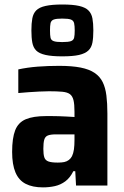

<svg xmlns="http://www.w3.org/2000/svg" viewBox="-20 -803 538 831"><path d="M166 8Q120.7 8 91 -7.4Q61.3 -22.7 46.9 -56.8Q32.5 -90.9 32.5 -145.5Q32.5 -205.3 45.7 -239.1Q58.9 -272.9 91.3 -286.8Q123.7 -300.6 179.5 -300.6Q189.7 -300.6 203.2 -300.6Q216.8 -300.6 233.9 -300.1Q251.1 -299.6 268.6 -298.6Q286 -297.6 302.4 -296.6V-319.6Q302.4 -351.8 298.1 -369.4Q293.7 -387.1 282.8 -395.4Q271.8 -403.7 249.7 -405.9Q227.5 -408 192 -408Q171.8 -408 148.8 -406.7Q125.7 -405.4 102.7 -403.9Q79.8 -402.3 59.2 -400.3V-502.6Q98.3 -511.1 143.2 -514.6Q188.1 -518 236.3 -518Q291.2 -518 328.8 -510.6Q366.4 -503.1 389.4 -487.5Q412.5 -471.8 424.4 -447.7Q436.3 -423.5 440.5 -389.6Q444.8 -355.7 444.8 -311.8V0H309.1L305.7 -62.1H297.4Q283.5 -33.7 262.9 -18.3Q242.3 -3 217.6 2.5Q192.8 8 166 8ZM230.2 -99.3Q246.4 -99.3 257.9 -101.6Q269.3 -104 278.1 -110.7Q286.8 -117.5 291.6 -127Q297.5 -139.1 300 -156.4Q302.4 -173.7 302.4 -197.2V-221.4H222.2Q199.2 -221.4 187.3 -216.7Q175.4 -212 171.5 -198.3Q167.6 -184.7 167.6 -158.5Q167.6 -134.5 171.9 -121.8Q176.1 -109.1 189.6 -104.2Q203 -99.3 230.2 -99.3ZM248.9 -559.1Q204.5 -559.1 177.1 -565.2Q149.6 -571.4 136.8 -584.2Q123.9 -597.1 119.9 -618.5Q115.9 -639.8 115.9 -671.3Q115.9 -702.1 119.9 -723.5Q123.9 -744.9 136.8 -758Q149.6 -771.2 177.1 -777.3Q204.5 -783.5 249.4 -783.5Q295.8 -783.5 322.5 -777.3Q349.2 -771.2 362.6 -758Q376 -744.9 380 -723.5Q384 -702.1 384 -671.3Q384 -639.8 380 -618.5Q376 -597.1 362.3 -584.2Q348.7 -571.4 322.2 -565.2Q295.8 -559.1 248.9 -559.1ZM248.9 -620.9Q276.3 -620.9 287.2 -625Q298.2 -629 300.8 -639.7Q303.4 -650.4 303.4 -671.3Q303.4 -691.1 300.8 -702.5Q298.2 -713.9 287.2 -718.3Q276.3 -722.6 248.9 -722.6Q223.5 -722.6 212.3 -718.3Q201.1 -713.9 198.7 -702.5Q196.4 -691.1 196.4 -671.3Q196.4 -650.4 198.7 -639.7Q201.1 -629 212.3 -625Q223.5 -620.9 248.9 -620.9Z"/></svg>

Font: Saira Thin SemiCondensed
Style: Regular
Weight: 100
Width: 4
Version: Version 1.101